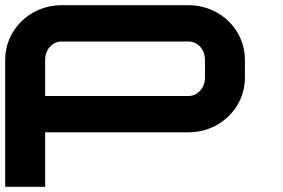

<svg xmlns="http://www.w3.org/2000/svg" viewBox="-20 -720 1090 740"><path d="M0 0V-490C0 -606 97 -700 217 -700H707C827 -700 924 -606 924 -490V-420C924 -304 827 -210 707 -210H154V0ZM707 -350C742 -350 770 -382 770 -420V-490C770 -529 742 -560 707 -560H217C182 -560 154 -529 154 -490V-350Z"/></svg>

Font: Generic Techno
Style: Regular
Weight: 400
Designer: NC Empire
Foundry: NC Empire
Version: Version 1.000;hotconv 1.0.109;makeotfexe 2.5.65596